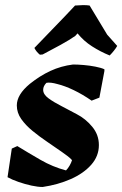

<svg xmlns="http://www.w3.org/2000/svg" viewBox="-20 -733 487 765"><path d="M150 12Q131 12 105.5 6.5Q80 1 54 -8Q28 -17 10 -27L27 -141L49 -151Q93 -124 141.5 -96Q190 -68 243 -54Q251 -62 257.5 -73.5Q264 -85 267 -95Q259 -104 248 -112Q237 -120 226 -128Q199 -147 168 -168Q137 -189 109.5 -211.5Q82 -234 64.5 -259Q47 -284 47 -313Q47 -356 99 -399Q139 -431 181 -450.5Q223 -470 271 -476Q289 -476 313 -474Q337 -472 360 -467.5Q383 -463 396 -457V-450L376 -344L345 -332Q309 -357 273.5 -374Q238 -391 209 -398Q181 -406 165 -403Q152 -390 152 -375Q152 -357 173 -341.5Q194 -326 224.5 -310.5Q255 -295 286 -278Q321 -260 347.5 -228Q374 -196 374 -155Q374 -111 343.5 -76.5Q313 -42 262 -19.5Q211 3 150 12ZM150 -516 139 -515Q125 -526 117 -542Q155 -582 197.5 -625.5Q240 -669 279 -711Q292 -712 308.5 -712.5Q325 -713 337 -711L407 -595L447 -550Q442 -541 433.5 -530.5Q425 -520 417 -512Q380 -527 346.5 -548.5Q313 -570 289 -600L280 -590Q259 -575 221 -554Q183 -533 150 -516Z"/></svg>

Font: Labrada ExtraBold
Style: Italic
Weight: 800
Italic angle: -7°
Designer: Mercedes Jáuregui
Foundry: Omnibus-Type Team
Version: Version 1.000; ttfautohint (v1.8.4.7-5d5b)